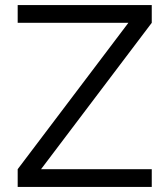

<svg xmlns="http://www.w3.org/2000/svg" viewBox="-20 -740 654 760"><path d="M50 0V-70.3L488.2 -649.7H50V-720H580.7V-649.7L142.5 -70.3H580.7V0Z"/></svg>

Font: Vela Sans GX ExtLt
Style: Regular
Weight: 200
Designer: Principal design: Mikhail Sharanda - project Manrope.
Design modification: Ravid Balaliev
Foundry: Mikhail Sharanda
Version: Version 1.001